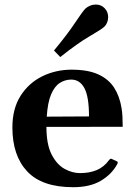

<svg xmlns="http://www.w3.org/2000/svg" viewBox="-20 -797 585 832"><path d="M296.9 14.2Q162.1 14.2 97.9 -54.2Q33.7 -122.6 33.7 -244.6Q33.7 -326.2 69.3 -382.1Q105 -438 163.6 -466.6Q222.2 -495.1 290 -495.1Q361.3 -495.1 406 -474.6Q450.7 -454.1 474.6 -417Q498.5 -379.9 506.8 -328.1Q509.8 -310.5 510.7 -289.3Q511.7 -268.1 511.7 -247.6L181.2 -247.1Q181.2 -171.4 203.6 -127.7Q226.1 -84 259.5 -65.4Q293 -46.9 326.7 -46.9Q368.7 -46.9 399.4 -60.1Q430.2 -73.2 451.2 -101.6Q453.6 -104 455.8 -106.9Q458 -109.9 462.9 -108.9L485.4 -98.6Q490.2 -96.7 490.2 -92.8Q490.2 -90.8 489.5 -88.6Q488.8 -86.4 487.3 -84.5Q463.4 -41 416.5 -13.4Q369.6 14.2 296.9 14.2ZM182.6 -291.5 365.7 -292.5Q365.7 -377.4 345.9 -414.8Q326.2 -452.1 288.6 -452.1Q261.7 -452.1 239 -437.5Q216.3 -422.9 201.4 -387.9Q186.5 -353 182.6 -291.5ZM241.2 -549.8 213.9 -578.1Q271.5 -647.5 305.2 -698.2Q338.9 -749 350.1 -759.8Q357.9 -767.1 370.1 -772.2Q382.3 -777.3 395.5 -777.3Q406.2 -777.3 416 -773.4Q425.8 -769.5 433.6 -761.2Q441.9 -752.4 445.3 -742.7Q448.7 -732.9 448.7 -722.7Q448.7 -710.4 444.1 -699.2Q439.5 -688 432.1 -681.2Q420.9 -670.4 368.4 -639.9Q315.9 -609.4 241.2 -549.8Z"/></svg>

Font: Gelasio SemiBold
Style: Regular
Weight: 600
Designer: Eben Sorkin
Foundry: Eben Sorkin
Version: Version 1.008